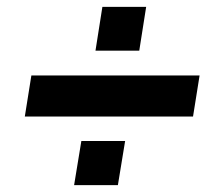

<svg xmlns="http://www.w3.org/2000/svg" viewBox="-20 -565 640 557"><path d="M52 -227 71 -346H559L540 -227ZM195 -28 216 -156H343L322 -28ZM257 -418 277 -545H404L384 -418Z"/></svg>

Font: Nunito Sans 9pt Black
Style: Italic
Weight: 900
Italic angle: -9°
Version: Version 3.101;gftools[0.9.27]